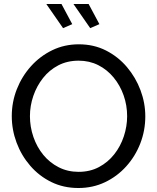

<svg xmlns="http://www.w3.org/2000/svg" viewBox="-20 -937 788 962"><path d="M39 -355Q39 -426 64.5 -490.5Q90 -555 135.5 -605.5Q181 -656 242 -685.5Q303 -715 375 -715Q450 -715 511 -684Q572 -653 616 -601Q660 -549 684 -485Q708 -421 708 -354Q708 -283 683 -218.5Q658 -154 612.5 -103.5Q567 -53 506 -24Q445 5 373 5Q298 5 237 -25Q176 -55 131.5 -106.5Q87 -158 63 -222.5Q39 -287 39 -355ZM374 -76Q431 -76 476 -100Q521 -124 552.5 -164Q584 -204 600.5 -254Q617 -304 617 -355Q617 -409 599.5 -459Q582 -509 549.5 -548.5Q517 -588 472.5 -610.5Q428 -633 374 -633Q317 -633 272 -609.5Q227 -586 195.5 -546Q164 -506 147 -456.5Q130 -407 130 -355Q130 -301 147.5 -250.5Q165 -200 197 -161Q229 -122 274 -99Q319 -76 374 -76ZM348 -917H424L478 -816L432 -796ZM288 -917 342 -816 296 -796 212 -917Z"/></svg>

Font: YasnoRaleway Medium
Style: Regular
Weight: 500
Designer: Matt McInerney, Pablo Impallari, Rodrigo Fuenzalida
Foundry: Matt McInerney, Pablo Impallari, Rodrigo Fuenzalida
Version: Version 4.026